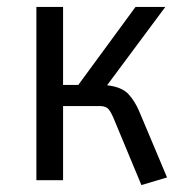

<svg xmlns="http://www.w3.org/2000/svg" viewBox="-20 -520 522 554"><path d="M388 14 306 -183Q301 -195 293.5 -204.5Q286 -214 268 -214H162V0H85V-500H162V-275H206L371 -500H457L289 -274Q332 -269 351 -248Q370 -227 382 -198L462 -8Z"/></svg>

Font: Imprima
Style: Regular
Weight: 400
Designer: Eduardo Tunni
Foundry: Eduardo Tunni
Version: Version 1.002; ttfautohint (v1.8.4.7-5d5b);gftools[0.9.23]